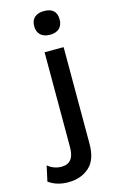

<svg xmlns="http://www.w3.org/2000/svg" viewBox="-223 -772 636 1042"><g transform="rotate(-15 95.0 -251.0)"><path d="M137 -717Q208 -717 208 -651Q208 -619 189.5 -601.5Q171 -584 137 -584Q103 -584 84 -601.5Q65 -619 65 -651Q65 -683 84 -700Q103 -717 137 -717ZM190 -500V44Q190 133 143.5 174Q97 215 26 215Q-39 215 -84 182L-65 96Q-31 124 12 124Q83 124 83 34V-500Z"/></g></svg>

Font: Elaine Sans Medium
Style: Regular
Weight: 500
Designer: Wei Huang
Foundry: Wei Huang
Version: Version 2.001;December 24, 2019;FontCreator 12.0.0.2547 64-b